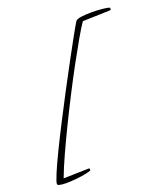

<svg xmlns="http://www.w3.org/2000/svg" viewBox="-136 -686 744 853"><g transform="rotate(-20 235.5 -259.5)"><path d="M31 78Q14 78 2 75.5Q-10 73 -10 68Q-10 58 5 22Q20 -14 46 -67.5Q72 -121 104 -183.5Q136 -246 169.5 -309.5Q203 -373 233.5 -429.5Q264 -486 286.5 -526.5Q309 -567 319 -583Q324 -591 346 -594Q368 -597 394 -597Q421 -597 446 -594.5Q471 -592 478 -589Q480 -588 480.5 -583Q481 -578 476 -577L346 -573Q330 -550 305 -506.5Q280 -463 249.5 -407Q219 -351 187 -288.5Q155 -226 124.5 -163.5Q94 -101 68.5 -45Q43 11 27 54L146 51Q151 51 151 56Q151 61 149 62Q143 65 123 69Q103 73 78 75.5Q53 78 31 78Z"/></g></svg>

Font: Waterfall
Style: Regular
Weight: 400
Designer: Robert E. Leuschke
Foundry: Robert E. Leuschke
Version: Version 1.010; ttfautohint (v1.8.3)